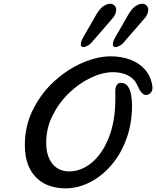

<svg xmlns="http://www.w3.org/2000/svg" viewBox="-20 -1010 847 1041"><path d="M335 11.2Q293.5 11.2 253.9 -0.7Q214.4 -12.7 183.6 -40.5Q152.3 -67.9 133.5 -113Q114.7 -158.2 114.7 -224.1Q114.7 -329.1 160.2 -418.5Q205.6 -507.8 276.4 -571.3Q347.2 -635.3 428 -669.9Q508.8 -704.6 580.1 -704.6Q637.7 -704.6 685.5 -687Q733.4 -669.4 765.4 -633.8Q797.4 -598.1 806.2 -543L806.6 -538.6V-534.2Q806.6 -515.1 795.7 -505.1Q784.7 -495.1 772 -495.1Q757.8 -495.1 745.6 -510.3Q733.4 -525.4 722.2 -553.2Q704.1 -587.4 669.9 -603Q635.7 -618.7 592.8 -618.7Q537.1 -618.7 473.9 -589.1Q410.6 -559.6 355.5 -506.8Q300.3 -454.1 265.4 -384.5Q230.5 -314.9 230.5 -237.3Q230.5 -193.8 241.2 -164.1Q252 -134.3 269.5 -115.7Q287.1 -97.2 309.1 -88.9Q331.1 -80.6 353.5 -80.6Q420.9 -80.6 478.3 -128.7Q535.6 -176.8 570.6 -265.6Q605.5 -354.5 605.5 -476.6V-495.1L605 -513.7Q605 -538.1 613.8 -549.6Q622.6 -561 633.8 -561Q659.2 -561 672.4 -543.2Q685.5 -525.4 690.7 -497.1Q695.8 -468.8 695.8 -437.5Q695.8 -340.3 665.3 -256.8Q634.8 -173.3 583 -113.8Q531.2 -53.7 466.6 -21.2Q401.9 11.2 335 11.2ZM606.9 -754.9Q591.8 -754.9 591.8 -770.5Q591.8 -784.7 606.9 -811.5L642.6 -872.6L677.2 -933.6Q695.8 -964.4 715.3 -977.1Q734.9 -989.7 750.5 -989.7Q765.1 -989.7 774.4 -980.5Q783.7 -971.2 783.7 -956.1Q783.7 -946.3 779.3 -934.6Q774.9 -922.9 763.7 -910.2L710.9 -849.1L657.7 -788.1Q645 -771.5 630.9 -763.2Q616.7 -754.9 606.9 -754.9ZM433.1 -754.9Q418 -754.9 418 -770.5Q418 -784.7 433.1 -811.5L468.8 -872.6L503.4 -933.6Q522 -964.4 541.5 -977.1Q561 -989.7 576.7 -989.7Q591.3 -989.7 600.6 -980.5Q609.9 -971.2 609.9 -956.1Q609.9 -946.3 605.5 -934.6Q601.1 -922.9 589.8 -910.2L537.1 -849.1L483.9 -788.1Q471.2 -771.5 457 -763.2Q442.9 -754.9 433.1 -754.9Z"/></svg>

Font: Damion
Style: Regular
Weight: 400
Designer: Vernon Adams
Foundry: Vernon Adams
Version: Version 1.100; ttfautohint (v1.8.4.7-5d5b)